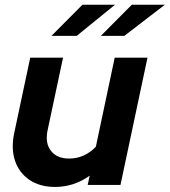

<svg xmlns="http://www.w3.org/2000/svg" viewBox="-20 -757 695 786"><path d="M205.4 8.3Q143.6 8.3 101.1 -20.3Q58.7 -48.9 41.8 -98Q25 -147.2 37.7 -210L103.8 -521H238.1L174.7 -223Q163.9 -171.2 188.5 -139.6Q213.1 -107.9 262.8 -107.9Q294.7 -107.9 322.4 -120.4Q350.1 -132.8 372.4 -156.3L449.6 -521H583.8L473.2 0H339L347.1 -37.8Q282.3 8.3 205.4 8.3ZM317.4 -737.5H450.6L294.1 -610.2H190.7ZM519.5 -737.5H654.8L489.1 -610.2H392.8Z"/></svg>

Font: Red Hat Display VF
Style: Italic
Weight: 300
Italic angle: -12°
Designer: Pentagram, MCKL
Foundry: Pentagram, MCKL
Version: Version 1.023